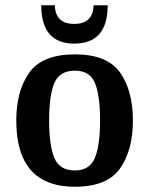

<svg xmlns="http://www.w3.org/2000/svg" viewBox="-20 -699 568 731"><path d="M42 -240Q42 -353 91.5 -422.5Q141 -492 265 -492Q388 -492 437 -423Q486 -354 486 -240Q486 -127 437 -57.5Q388 12 265 12Q42 12 42 -240ZM361 -240Q361 -336 341.5 -383Q322 -430 265 -430Q207 -430 187 -383Q167 -336 167 -240Q167 -145 187 -97.5Q207 -50 265 -50Q321 -50 341 -97.5Q361 -145 361 -240ZM263 -533Q137 -533 137 -679H189Q189 -646 207 -627Q225 -608 263 -608Q300 -608 318 -627Q336 -646 336 -679H390Q390 -533 263 -533Z"/></svg>

Font: Arya
Style: Bold
Weight: 700
Designer: Eduardo Rodriguez Tunni, Modular Infotech
Foundry: Eduardo Rodriguez Tunni, Modular Infotech
Version: Version 1.002